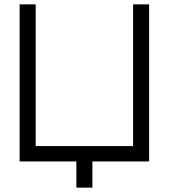

<svg xmlns="http://www.w3.org/2000/svg" viewBox="-20 -740 774 880"><path d="M403.5 120H330V0H70V-720H143.5V-70.5H590V-720H663.5V0H403.5Z"/></svg>

Font: CCSD_manrope
Style: Regular
Weight: 400
Designer: Mikhail Sharanda
Foundry: Mikhail Sharanda
Version: Version 4.503